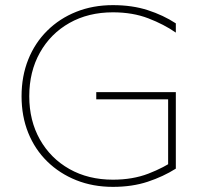

<svg xmlns="http://www.w3.org/2000/svg" viewBox="-20 -718 779 748"><path d="M420 -18Q324 -18 250.5 -59.5Q177 -101 135.5 -174.5Q94 -248 94 -343Q94 -439 135.5 -513Q177 -587 250.5 -628.5Q324 -670 420 -670Q497 -670 558 -646.5Q619 -623 665 -591V-627Q616 -659 555.5 -678.5Q495 -698 420 -698Q342 -698 277 -672Q212 -646 164 -598.5Q116 -551 90 -486Q64 -421 64 -343Q64 -265 90 -200.5Q116 -136 164 -89Q212 -42 277 -16Q342 10 420 10Q495 10 555.5 -10Q616 -30 665 -61V-97Q619 -65 558 -41.5Q497 -18 420 -18ZM635 -61 665 -75V-359H355V-331H635Z"/></svg>

Font: Roundo Variable
Style: Regular
Weight: 200
Designer: Shiva Nallaperumal
Foundry: Indian Type Foundry
Version: Version 2.000